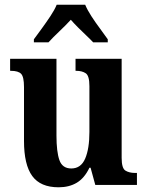

<svg xmlns="http://www.w3.org/2000/svg" viewBox="-20 -786 624 816"><path d="M229 10Q152 10 117 -38Q82 -86 82 -187V-416Q82 -459 70 -472Q58 -485 26 -485H23V-536H220V-210Q220 -141 232.5 -105.5Q245 -70 283 -70Q324 -70 342 -112Q360 -154 360 -225V-420Q360 -464 344.5 -474.5Q329 -485 304 -485H301V-536H497V-115Q497 -71 513 -61Q529 -51 554 -51H562V0H385L365 -73H360Q339 -29 306.5 -9.5Q274 10 229 10ZM124 -619Q138 -638 157 -664Q176 -690 194 -717Q212 -744 221 -766H342Q351 -744 368.5 -717Q386 -690 405.5 -664Q425 -638 438 -619V-606H376Q365 -618 347.5 -634.5Q330 -651 312 -669Q294 -687 281 -702Q260 -679 232 -652.5Q204 -626 186 -606H124Z"/></svg>

Font: Noto Serif Khmer Condensed
Style: Bold
Weight: 700
Width: 3
Designer: Danh Hong and the Monotype Design Team
Foundry: Monotype Imaging Inc.
Version: Version 2.004; ttfautohint (v1.8.4.7-5d5b)